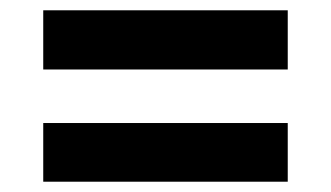

<svg xmlns="http://www.w3.org/2000/svg" viewBox="-20 -447 643 373"><path d="M64 -312V-427H539V-312ZM64 -94V-208H539V-94Z"/></svg>

Font: Archivo SemiCondensed ExtraBold
Style: Regular
Weight: 800
Width: 4
Designer: Hector Gatti
Foundry: Omnibus-Type
Version: Version 2.001